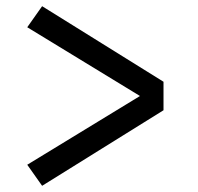

<svg xmlns="http://www.w3.org/2000/svg" viewBox="-20 -650 640 620"><path d="M116 -50 68 -118 432 -340 68 -562 116 -630 508 -386V-294Z"/></svg>

Font: Iosevka HT Medium Extended
Style: Regular
Weight: 500
Width: 7
Monospace: yes
Designer: Belleve Invis
Foundry: Belleve Invis
Version: Version 32.3.0; ttfautohint (v1.8.4)